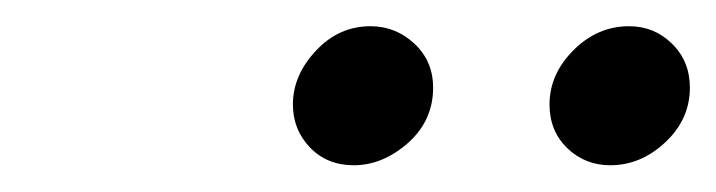

<svg xmlns="http://www.w3.org/2000/svg" viewBox="-20 -679 541 145"><path d="M201.2 -600.1Q201.2 -622.1 218.5 -640.6Q235.8 -659.2 259.8 -659.2Q278.8 -659.2 293 -646Q307.1 -632.8 307.1 -612.8Q307.1 -587.9 288.1 -571Q269 -554.2 247.1 -554.2Q227.1 -554.2 214.1 -567.6Q201.2 -581.1 201.2 -600.1ZM395 -600.1Q395 -623 413.1 -641.1Q431.2 -659.2 455.1 -659.2Q474.1 -659.2 487.5 -646Q501 -632.8 501 -612.8Q501 -588.9 482.4 -571.5Q463.9 -554.2 440.9 -554.2Q421.9 -554.2 408.4 -567.1Q395 -580.1 395 -600.1Z"/></svg>

Font: CMU Serif Extra
Style: RomanSlanted
Weight: 500
Italic angle: -9.46001°
Version: Version 0.7.0